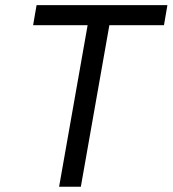

<svg xmlns="http://www.w3.org/2000/svg" viewBox="-20 -713 659 733"><path d="M205.6 0H288.6L397.5 -616.7H606L619.1 -693.4H119.6L106.4 -616.7H314.5Z"/></svg>

Font: Cascadia Mono SemiLight
Style: Italic
Weight: 350
Italic angle: -10°
Monospace: yes
Designer: Aaron Bell
Foundry: Saja Typeworks
Version: Version 2404.023